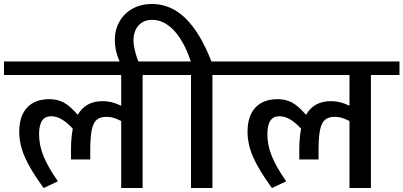

<svg xmlns="http://www.w3.org/2000/svg" viewBox="-42 -948 2034 968"><path d="M821 -570H677V0H569V-338Q545 -350 528.5 -354.5Q512 -359 495 -359Q463 -359 445.5 -344Q428 -329 420.5 -292.5Q413 -256 413 -188V-144H316V-195Q316 -254 325 -299Q268 -362 216 -362Q185 -362 170 -339.5Q155 -317 155 -271Q155 -216 177.5 -160.5Q200 -105 250 -34L178 0Q111 -92 83 -156.5Q55 -221 55 -284Q55 -363 94.5 -405.5Q134 -448 207 -448Q248 -448 279.5 -431Q311 -414 350 -369Q389 -438 475 -438Q498 -438 519.5 -433Q541 -428 569 -415V-570H-22V-638H821Z M777 -570V-638H920Q886 -740 835.5 -794Q785 -848 725 -848Q682 -848 656.5 -819.5Q631 -791 631 -745Q631 -700 659 -628H566Q537 -686 537 -746Q537 -799 561 -840.5Q585 -882 627.5 -905Q670 -928 724 -928Q819 -928 893 -856Q967 -784 1024 -638H1173V-570H1029V0H921V-570Z M1972 -570H1828V0H1720V-338Q1696 -350 1679.5 -354.5Q1663 -359 1646 -359Q1614 -359 1596.5 -344Q1579 -329 1571.5 -292.5Q1564 -256 1564 -188V-144H1467V-195Q1467 -254 1476 -299Q1419 -362 1367 -362Q1336 -362 1321 -339.5Q1306 -317 1306 -271Q1306 -216 1328.5 -160.5Q1351 -105 1401 -34L1329 0Q1262 -92 1234 -156.5Q1206 -221 1206 -284Q1206 -363 1245.5 -405.5Q1285 -448 1358 -448Q1399 -448 1430.5 -431Q1462 -414 1501 -369Q1540 -438 1626 -438Q1649 -438 1670.5 -433Q1692 -428 1720 -415V-570H1129V-638H1972Z"/></svg>

Font: Amiko SemiBold
Style: Regular
Weight: 600
Designer: Pablo Impallari, Rodrigo Fuenzalida, Andres Torresi
Foundry: Impallari Type
Version: Version 1.001; ttfautohint (v1.3)